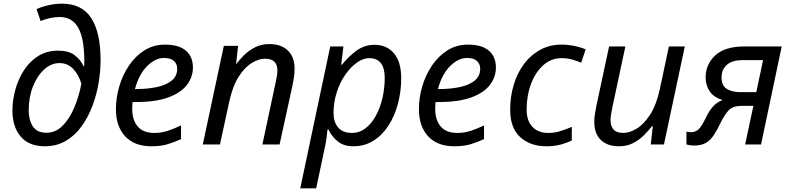

<svg xmlns="http://www.w3.org/2000/svg" viewBox="-20 -790 4326 1050"><path d="M225 10Q138 10 93 -43.5Q48 -97 48 -185Q48 -242 64 -300Q80 -358 111.5 -406.5Q143 -455 189.5 -484Q236 -513 297 -513Q356 -513 388.5 -488Q421 -463 437 -428H440Q441 -436 441 -443.5Q441 -451 441 -456Q441 -579 408 -638Q375 -697 307 -697Q282 -697 253.5 -691Q225 -685 202 -675L180 -740Q204 -752 243 -761Q282 -770 318 -770Q428 -770 479 -691Q530 -612 530 -462Q530 -401 519 -335.5Q508 -270 484.5 -208.5Q461 -147 425 -97.5Q389 -48 339 -19Q289 10 225 10ZM234 -64Q284 -64 322 -102Q360 -140 386 -201.5Q412 -263 425 -332Q411 -380 381 -412.5Q351 -445 305 -445Q260 -445 221.5 -410Q183 -375 160 -316.5Q137 -258 137 -186Q137 -134 159.5 -99Q182 -64 234 -64Z M808 10Q715 10 664.5 -44.5Q614 -99 614 -192Q614 -256 632.5 -318.5Q651 -381 686 -432.5Q721 -484 770.5 -515Q820 -546 882 -546Q958 -546 996.5 -513Q1035 -480 1035 -421Q1035 -369 1002.5 -326Q970 -283 901 -257.5Q832 -232 722 -232H705Q704 -223 703.5 -213Q703 -203 703 -195Q703 -134 733 -98.5Q763 -63 824 -63Q862 -63 896 -74Q930 -85 970 -104V-29Q932 -12 895.5 -1Q859 10 808 10ZM718 -303H725Q785 -303 836 -313.5Q887 -324 918 -348.5Q949 -373 949 -414Q949 -440 931.5 -456.5Q914 -473 877 -473Q829 -473 784.5 -428.5Q740 -384 718 -303Z M1089 0 1204 -539H1282L1271 -440H1272Q1291 -465 1316.5 -490Q1342 -515 1376 -532Q1410 -549 1453 -549Q1518 -549 1554.5 -513.5Q1591 -478 1591 -414Q1591 -391 1587.5 -367Q1584 -343 1580 -325L1509 0H1415L1487 -337Q1492 -360 1494.5 -375.5Q1497 -391 1497 -405Q1497 -469 1429 -469Q1396 -469 1357.5 -446Q1319 -423 1285.5 -371Q1252 -319 1233 -231L1183 0Z M1622 240 1786 -536H1858L1846 -436H1850Q1885 -480 1929 -512.5Q1973 -545 2029 -545Q2094 -545 2134 -499Q2174 -453 2174 -362Q2174 -289 2156 -222Q2138 -155 2104 -102.5Q2070 -50 2021.5 -20Q1973 10 1913 10Q1859 10 1826 -17.5Q1793 -45 1776 -82H1771Q1770 -66 1766 -37.5Q1762 -9 1758 9L1709 240ZM1906 -63Q1946 -63 1979 -88.5Q2012 -114 2035.5 -157Q2059 -200 2071.5 -254Q2084 -308 2084 -364Q2084 -472 1999 -472Q1966 -472 1931.5 -447.5Q1897 -423 1868 -381Q1839 -339 1821.5 -285Q1804 -231 1804 -171Q1804 -123 1829 -93Q1854 -63 1906 -63Z M2465 10Q2372 10 2321.5 -44.5Q2271 -99 2271 -192Q2271 -256 2289.5 -318.5Q2308 -381 2343 -432.5Q2378 -484 2427.5 -515Q2477 -546 2539 -546Q2615 -546 2653.5 -513Q2692 -480 2692 -421Q2692 -369 2659.5 -326Q2627 -283 2558 -257.5Q2489 -232 2379 -232H2362Q2361 -223 2360.5 -213Q2360 -203 2360 -195Q2360 -134 2390 -98.5Q2420 -63 2481 -63Q2519 -63 2553 -74Q2587 -85 2627 -104V-29Q2589 -12 2552.5 -1Q2516 10 2465 10ZM2375 -303H2382Q2442 -303 2493 -313.5Q2544 -324 2575 -348.5Q2606 -373 2606 -414Q2606 -440 2588.5 -456.5Q2571 -473 2534 -473Q2486 -473 2441.5 -428.5Q2397 -384 2375 -303Z M2969 10Q2880 10 2825 -40Q2770 -90 2770 -190Q2770 -262 2789.5 -326.5Q2809 -391 2845.5 -440Q2882 -489 2934 -517.5Q2986 -546 3050 -546Q3085 -546 3120 -539Q3155 -532 3183 -520L3158 -447Q3138 -456 3110.5 -464Q3083 -472 3051 -472Q2994 -472 2951 -433.5Q2908 -395 2884 -331Q2860 -267 2860 -191Q2860 -130 2891.5 -96.5Q2923 -63 2978 -63Q3013 -63 3044.5 -73Q3076 -83 3107 -96V-22Q3079 -8 3044.5 1Q3010 10 2969 10Z M3364 10Q3303 10 3266.5 -24Q3230 -58 3230 -123Q3230 -146 3233.5 -166.5Q3237 -187 3241 -209L3311 -536H3400L3328 -199Q3319 -156 3319 -132Q3319 -100 3335.5 -81.5Q3352 -63 3389 -63Q3423 -63 3462.5 -87Q3502 -111 3536 -164Q3570 -217 3589 -305L3638 -536H3725L3611 0H3539L3550 -99H3545Q3526 -75 3500.5 -49.5Q3475 -24 3441.5 -7Q3408 10 3364 10Z M3775 6Q3762 6 3751.5 4Q3741 2 3734 0V-70Q3745 -67 3759 -67Q3785 -67 3802 -84.5Q3819 -102 3841 -148Q3856 -180 3877 -205Q3898 -230 3932 -243Q3884 -257 3861.5 -290Q3839 -323 3839 -366Q3839 -439 3892 -487.5Q3945 -536 4051 -536H4255L4142 0H4055L4100 -211H4035Q3988 -211 3966 -188Q3944 -165 3921 -119Q3902 -79 3883.5 -51Q3865 -23 3840 -8.5Q3815 6 3775 6ZM4028 -286H4116L4153 -461H4037Q3984 -461 3955 -435.5Q3926 -410 3926 -366Q3926 -321 3955.5 -303.5Q3985 -286 4028 -286Z"/></svg>

Font: Manna Sans
Style: Italic
Weight: 400
Italic angle: -12°
Designer: Monotype Design Team
Foundry: Monotype Imaging Inc.
Version: Version 2.001.1; ttfautohint (v1.8.2)